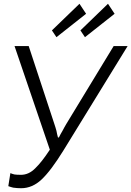

<svg xmlns="http://www.w3.org/2000/svg" viewBox="-20 -985 696 1017"><path d="M35 -68 24 1C34 5 43 7 50 9C64 11 78 12 92 12C132 12 168 -4 200 -34C234 -66 272 -117 316 -188L656 -741H582L331 -328C324 -315 316 -303 311 -292C303 -280 298 -268 292 -257H287C284 -268 281 -280 279 -292C276 -304 272 -316 268 -328L132 -741H57L244 -192C215 -148 190 -116 168 -95C144 -70 118 -59 91 -59C74 -59 63 -60 56 -61C49 -63 41 -65 35 -68ZM255 -824 279 -788 436 -912 401 -965ZM406 -824 430 -788 587 -912 552 -965Z"/></svg>

Font: Cheyenne Sans Light
Style: Italic
Weight: 300
Italic angle: -8.13011°
Designer: The Public Sans project authors (U.S. Web Design System), Libre Franklin designed by Pablo Impallari and Rodrigo Fuenzal
Foundry: The Cheyenne Sans Project Authors
Version: Version 2.007